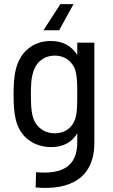

<svg xmlns="http://www.w3.org/2000/svg" viewBox="-20 -714 549 932"><path d="M229 0C290 0 331 -26 355 -67V-23C355 88 289 134 155 122L153 196C318 211 438 152 438 -21V-507H355V-447C329 -489 287 -515 227 -515C138 -515 76 -459 57 -377C48 -344 46 -300 46 -255C46 -211 48 -168 56 -136C76 -46 147 0 229 0ZM130 -255C130 -301 132 -331 138 -353C149 -404 187 -444 246 -444C304 -444 343 -404 350 -353C354 -330 355 -311 355 -255C355 -199 354 -180 350 -157C343 -108 306 -67 246 -67C187 -67 147 -106 137 -157C132 -177 130 -209 130 -255ZM191 -567H267L337 -694H273Z"/></svg>

Font: Vanilla Cream Book
Style: Regular
Weight: 400
Designer: Jeremy Tribby, Jinavaṁso
Foundry: Tribby Type
Version: Version 1.422;Glyphs 3.1.2 (3151)